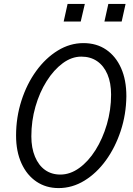

<svg xmlns="http://www.w3.org/2000/svg" viewBox="-20 -950 678 980"><path d="M279 10Q215 10 166 -23Q117 -56 89.5 -116.5Q62 -177 62 -258Q62 -351 89.5 -436.5Q117 -522 165 -588Q213 -654 275 -692Q337 -730 406 -730Q473 -730 522 -696.5Q571 -663 598 -602.5Q625 -542 625 -459Q624 -366 596 -281.5Q568 -197 520.5 -131.5Q473 -66 411 -28Q349 10 279 10ZM288 -59Q338 -59 384.5 -92.5Q431 -126 467.5 -184Q504 -242 525.5 -315.5Q547 -389 547 -467Q547 -527 528.5 -570.5Q510 -614 476 -637.5Q442 -661 395 -661Q346 -661 300.5 -627.5Q255 -594 218.5 -536.5Q182 -479 161 -406Q140 -333 140 -254Q140 -195 158.5 -150.5Q177 -106 210 -82.5Q243 -59 288 -59ZM513 -840 533 -930H621L601 -840ZM305 -840 325 -930H413L392 -840Z"/></svg>

Font: Instrument Sans SemiCondensed
Style: Italic
Weight: 400
Width: 4
Italic angle: -13°
Designer: Rodrigo Fuenzalida
Foundry: fragTYPE
Version: Version 1.000;gftools[0.9.28]